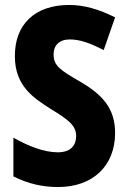

<svg xmlns="http://www.w3.org/2000/svg" viewBox="-20 -744 515 774"><path d="M444 -208C444 -307 393 -363 301 -416C222 -462 196 -479 196 -525C196 -560 218 -585 261 -585C302 -585 342 -571 398 -542L444 -674C378 -707 319 -724 259 -724C119 -724 39 -644 40 -517C40 -395 118 -348 184 -305C255 -262 287 -238 287 -196C287 -159 266 -130 213 -130C158 -130 94 -155 34 -189V-33C93 -3 152 10 214 10C356 10 444 -77 444 -208Z"/></svg>

Font: Noto Sans Sinhala UI Condensed ExtraBold
Style: Regular
Weight: 800
Width: 3
Designer: Jelle Bosma - Monotype Design Team
Foundry: Monotype Imaging Inc.
Version: Version 2.006